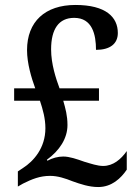

<svg xmlns="http://www.w3.org/2000/svg" viewBox="-20 -744 557 774"><path d="M376 10C431 10 468 -26 491 -60V-135C468 -102 436 -75 396 -75C373 -75 347 -84 320 -92C289 -103 260 -113 235 -113C214 -113 191 -107 171 -96L169 -100C220 -137 252 -186 252 -240C252 -278 244 -306 235 -338H379V-388H220C206 -426 186 -485 186 -545C186 -627 217 -672 279 -672C352 -672 367 -605 367 -543C423 -543 455 -567 455 -611C455 -675 407 -724 284 -724C162 -724 89 -657 89 -542C89 -488 107 -429 122 -388H37V-338H141C153 -302 163 -266 163 -227C163 -147 115 -94 73 -67L52 -53V8L73 -4C109 -22 141 -35 182 -35C213 -35 243 -25 273 -13C304 -2 339 10 376 10Z"/></svg>

Font: Noto Serif SemiCondensed Medium
Style: Regular
Weight: 500
Width: 4
Designer: Monotype Design Team
Foundry: Monotype Imaging Inc.
Version: Version 2.014